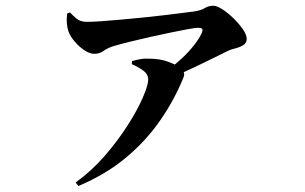

<svg xmlns="http://www.w3.org/2000/svg" viewBox="-20 -574 1040 655"><path d="M554.2 -336.6Q579.9 -355.4 602.3 -376.6Q624.8 -397.9 641.3 -419.1Q657.9 -440.3 667 -458.3Q672.8 -470.8 669.9 -475Q667 -479.2 655.8 -479.2Q647 -479.2 622.1 -474.7Q597.2 -470.1 563.4 -463.2Q529.6 -456.4 493 -448.1Q456.5 -439.8 424 -431.8Q391.6 -423.8 370 -417.4Q348 -411.2 334.2 -400.8Q320.5 -390.4 301.4 -390.4Q286.5 -390.4 268.2 -402.4Q249.8 -414.5 234.7 -432.3Q219.5 -450.1 213.5 -467Q209.3 -478.7 208 -494.7Q206.7 -510.7 209.1 -528L218.8 -531.6Q236.4 -512.8 247.7 -506.2Q259 -499.5 277.2 -499.5Q296.5 -499.5 326.7 -501.7Q357 -503.8 393.1 -507.1Q429.2 -510.3 466.9 -514.1Q504.5 -517.9 539.1 -522Q573.6 -526.1 600.5 -529.6Q627.5 -533.1 641.9 -534.9Q665.5 -538.3 678.6 -546.4Q691.7 -554.4 707.5 -554.4Q719.6 -554.4 738.6 -542.3Q757.5 -530.2 776.4 -511.7Q795.4 -493.2 808.5 -474.3Q821.6 -455.4 821.6 -441.5Q821.6 -427 809.2 -419.6Q796.8 -412.3 781.8 -408.7Q766.8 -405.1 757.1 -400.2Q736.4 -390.2 706 -375Q675.6 -359.8 639.8 -342.9Q604 -326.1 566 -310.2ZM238 48.5Q292.5 9.4 337.5 -42.6Q382.5 -94.6 416 -147.2Q449.5 -199.8 467.5 -241.8Q485.6 -283.9 485.6 -302.2Q485.6 -320.6 469.3 -332.8Q453 -345 429.5 -355.2L430.6 -365.6Q442.5 -369 456.2 -371.8Q470 -374.6 485.1 -374Q526.6 -374 555.5 -362.7Q584.4 -351.4 594.1 -343.4Q602.8 -336.4 606.7 -328.1Q610.5 -319.8 605.5 -308.8Q574.6 -232.5 526.1 -162.7Q477.7 -92.8 408.9 -35.6Q340.2 21.6 247.3 60.6Z"/></svg>

Font: Noto Serif KR ExtraLight
Style: Regular
Weight: 200
Designer: Ryoko NISHIZUKA 西塚涼子 (kana & ideographs); Frank Grießhammer (Latin, Greek & Cyrillic); Wenlong ZHANG 张文龙 (bopomofo); San
Foundry: Adobe
Version: Version 2.002-H1;hotconv 1.1.0;makeotfexe 2.6.0